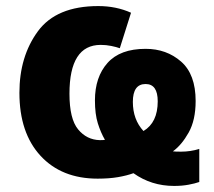

<svg xmlns="http://www.w3.org/2000/svg" viewBox="-20 -579 707 633"><path d="M304 -559Q166 -559 105 -476Q44 -393 44 -273Q44 -141 113.5 -65.5Q183 10 302 10Q340 10 369 5Q398 0 420 -8Q479 34 554 34Q580 34 601.5 30Q623 26 637 21V-88Q608 -79 577 -79Q558 -79 550 -80Q579 -101 602 -142Q625 -183 625 -246Q625 -334 577 -376Q529 -418 460 -418Q376 -418 334.5 -371.5Q293 -325 293 -248Q293 -203 302.5 -172.5Q312 -142 326 -118Q322 -117 309 -117Q266 -118 237.5 -152.5Q209 -187 209 -270Q209 -431 312 -431Q330 -431 347 -427.5Q364 -424 375 -420L412 -537Q363 -559 304 -559ZM460 -302Q500 -302 500 -245Q500 -175 453 -147Q418 -185 418 -243Q418 -302 460 -302Z"/></svg>

Font: Noto Sans UI Extra
Style: Regular
Weight: 800
Designer: Monotype Design Team
Foundry: Monotype Imaging Inc.
Version: Version 1.901